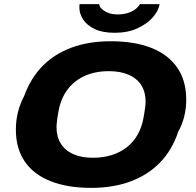

<svg xmlns="http://www.w3.org/2000/svg" viewBox="-20 -899 951 931"><path d="M422 12Q307 12 225 -20.5Q143 -53 100 -116Q57 -179 57 -270Q57 -316 67.5 -357Q78 -398 97 -433Q128 -519 185.5 -578Q243 -637 326.5 -668Q410 -699 517 -699Q633 -699 714.5 -666.5Q796 -634 839.5 -571Q883 -508 883 -415Q883 -372 873 -333Q863 -294 844 -260Q815 -172 756.5 -111.5Q698 -51 613.5 -19.5Q529 12 422 12ZM431 -134Q480 -134 521.5 -147Q563 -160 595 -185Q627 -210 647.5 -246.5Q668 -283 676 -328Q679 -346 681 -358.5Q683 -371 684 -379.5Q685 -388 685.5 -394.5Q686 -401 686 -406Q686 -453 665 -486Q644 -519 604 -536.5Q564 -554 507 -554Q458 -554 417 -541Q376 -528 344.5 -503Q313 -478 292.5 -442Q272 -406 264 -361Q260 -342 258.5 -329.5Q257 -317 256 -308Q255 -299 254.5 -293Q254 -287 254 -282Q254 -236 275 -202.5Q296 -169 335.5 -151.5Q375 -134 431 -134ZM536 -740Q477 -740 439.5 -758Q402 -776 383.5 -804Q365 -832 365 -861Q365 -866 365 -870.5Q365 -875 366 -879H461Q461 -876 462.5 -872Q464 -868 466 -864Q473 -855 484.5 -847Q496 -839 512.5 -834Q529 -829 550 -829Q580 -829 603 -837Q626 -845 640 -857Q654 -869 658 -879H754Q749 -847 721 -815Q693 -783 646 -761.5Q599 -740 536 -740Z"/></svg>

Font: Archivo SemiExpanded ExtraBold
Style: Italic
Weight: 800
Width: 6
Italic angle: -10°
Designer: Hector Gatti
Foundry: Omnibus-Type
Version: Version 2.001